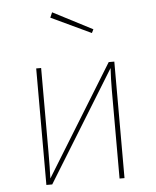

<svg xmlns="http://www.w3.org/2000/svg" viewBox="-54 -807 691 852"><g transform="rotate(-5 292.0 -380.5)"><path d="M210 -761 386 -670 378 -654 200 -738ZM466 -519V0H444V-394Q444 -442 447 -492L144 0H118V-519H140V-146Q140 -73 138 -27L441 -519Z"/></g></svg>

Font: FiraGO Thin
Style: Regular
Weight: 100
Designer: bBox Type
Foundry: bBox Type GmbH
Version: Version 1.001;PS 001.001;hotconv 1.0.88;makeotf.lib2.5.64775